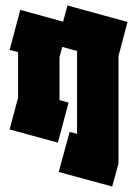

<svg xmlns="http://www.w3.org/2000/svg" viewBox="-20 -520 500 700"><path d="M191 0 15 -48 46 -164V-330L15 -338L54 -484L210 -441L226 -500L445 -440L412 -316V76L389 160L194 107L234 -39L261 -32V-334L207 -349L197 -312V-155L230 -146Z"/></svg>

Font: Blaka Ink
Style: Regular
Weight: 400
Designer: Mohamed Gaber
Foundry: Kief Type Foundry
Version: Version 1.003; ttfautohint (v1.8.4.7-5d5b)